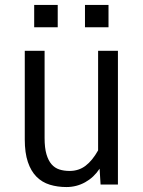

<svg xmlns="http://www.w3.org/2000/svg" viewBox="-20 -745 576 775"><path d="M456 -540V0H386L382 -64Q359 -29 324 -9.5Q289 10 248 10Q212 10 181 0.5Q150 -9 127.5 -31.5Q105 -54 92.5 -91Q80 -128 80 -182V-540H160V-188Q160 -148 167.5 -122.5Q175 -97 188 -82Q201 -67 219.5 -61Q238 -55 261 -55Q298 -55 325.5 -76Q353 -97 376 -138V-540ZM118 -635V-725H213V-635ZM323 -635V-725H418V-635Z"/></svg>

Font: Carrois Gothic
Style: Regular
Weight: 400
Designer: Ralph du Carrois
Foundry: Ralph du Carrois
Version: Version 1.001